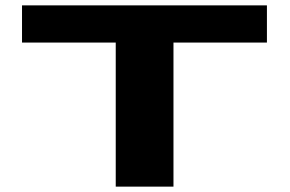

<svg xmlns="http://www.w3.org/2000/svg" viewBox="-20 -695 1079 715"><path d="M411 0V-536.5H62V-675H974V-536.5H626V0Z"/></svg>

Font: Anybody UltraExpanded Regular
Style: Bold
Weight: 700
Width: 9
Designer: Tyler Finck
Foundry: Etcetera Type Company
Version: Version 1.010; ttfautohint (v1.8.3) -l 8 -r 50 -G 200 -x 14 